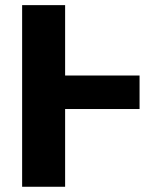

<svg xmlns="http://www.w3.org/2000/svg" viewBox="-20 -713 562 733"><path d="M512.8 -424.7V-296.8H228.6V0H64.5V-693.4H228.6V-424.7Z"/></svg>

Font: Fira Sans Variable
Style: Regular
Weight: 400
Designer: Carrois Corporate & Edenspiekermann AG
Foundry: Carrois Corporate GbR & Edenspiekermann AG
Version: Version 4.202